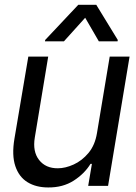

<svg xmlns="http://www.w3.org/2000/svg" viewBox="-20 -785 575 811"><path d="M397.5 -610.4 339.8 -710 250 -610.4H169.9L170.9 -616.2L310.5 -764.6H386.7L477.5 -616.2L476.6 -610.4ZM389.6 -222.7 443.4 -545.9H527.3L436.5 0H352.5L368.2 -92.8H362.3Q336.9 -51.3 291.3 -22Q245.6 7.3 183.6 6.8Q132.3 6.8 96.2 -15.4Q60.1 -37.6 44.7 -83.5Q29.3 -129.4 41 -199.2L99.6 -545.9H183.6L127 -204.1Q117.2 -145 145 -109.4Q172.9 -73.7 224.6 -74.2Q255.9 -74.2 291 -90.1Q326.2 -106 353.8 -138.9Q381.3 -171.9 389.6 -222.7Z"/></svg>

Font: Inter Tight
Style: Italic
Weight: 400
Italic angle: -9.39999°
Designer: Rasmus Andersson
Foundry: rsms
Version: Version 3.002